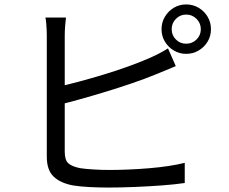

<svg xmlns="http://www.w3.org/2000/svg" viewBox="-20 -830 1040 871"><path d="M758.8 -697.5Q758.8 -670 778 -650.8Q797.1 -631.7 824.6 -631.7Q852.1 -631.7 871.6 -650.8Q891 -670 891 -697.5Q891 -725 871.6 -744.4Q852.1 -763.9 824.6 -763.9Q797.1 -763.9 778 -744.4Q758.8 -725 758.8 -697.5ZM712.8 -697.5Q712.8 -728.4 728 -754Q743.2 -779.6 768.4 -794.7Q793.7 -809.9 824.6 -809.9Q855.6 -809.9 881.1 -794.7Q906.7 -779.6 921.9 -754Q937 -728.4 937 -697.5Q937 -666.5 921.9 -641.3Q906.7 -616 881.1 -600.9Q855.6 -585.7 824.6 -585.7Q793.7 -585.7 768.4 -600.9Q743.2 -616 728 -641.3Q712.8 -666.5 712.8 -697.5ZM279.3 -750.4Q277.1 -732.7 275.4 -711.4Q273.7 -690.1 273.7 -669.4Q273.7 -656.4 273.7 -617.6Q273.7 -578.8 273.7 -525.2Q273.7 -471.6 273.7 -412.3Q273.7 -353 273.7 -298Q273.7 -243 273.7 -201.3Q273.7 -159.6 273.7 -141.2Q273.7 -103 290.6 -88.7Q307.4 -74.3 343.7 -67.1Q367.5 -63.5 403.5 -61.3Q439.4 -59 475.9 -59Q515.5 -59 562 -60.9Q608.5 -62.8 655.5 -66.7Q702.6 -70.6 744.9 -77Q787.1 -83.4 818.1 -91.4V0.2Q775.2 6.6 714.8 11.1Q654.3 15.6 590.6 18.2Q526.8 20.8 472 20.8Q427.7 20.8 385.3 18.6Q343 16.3 311.8 11.3Q254.4 0.7 223.3 -28.8Q192.3 -58.3 192.3 -119.2Q192.3 -143.5 192.3 -189Q192.3 -234.5 192.3 -292.4Q192.3 -350.3 192.3 -410.5Q192.3 -470.7 192.3 -524.6Q192.3 -578.6 192.3 -617.3Q192.3 -656 192.3 -669.4Q192.3 -681.6 191.6 -695.8Q190.9 -710 189.7 -724.4Q188.5 -738.9 186.1 -750.4ZM236.9 -435Q282 -444.7 336.3 -459.2Q390.6 -473.7 447.5 -490.9Q504.3 -508 557.6 -527.1Q610.9 -546.2 654 -564.9Q676.9 -574.7 698.9 -585.9Q720.9 -597.2 742.1 -610.5L777.4 -530.1Q756 -521.3 730.5 -510.5Q704.9 -499.6 682.6 -490.9Q635.9 -471.8 578.3 -452.1Q520.7 -432.4 459.7 -413.8Q398.7 -395.2 341.3 -379.3Q284 -363.4 237.3 -352Z"/></svg>

Font: Noto Sans KR Thin
Style: Regular
Weight: 100
Designer: Ryoko NISHIZUKA 西塚涼子 (kana, bopomofo & ideographs); Paul D. Hunt (Latin, Greek & Cyrillic); Sandoll Communications 산돌커뮤니
Foundry: Adobe
Version: Version 2.004-H2;hotconv 1.0.118;makeotfexe 2.5.65603